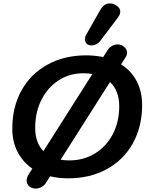

<svg xmlns="http://www.w3.org/2000/svg" viewBox="-20 -1034 868 1124"><path d="M812 -420Q812 -293 758 -195.5Q704 -98 605.5 -44Q507 10 378 10Q323 10 273 -2L248 38Q239 52 222.5 61Q206 70 189 70Q166 70 151 56.5Q136 43 136 23Q136 5 147 -12L169 -47Q113 -86 82.5 -145.5Q52 -205 52 -281Q52 -408 106 -505Q160 -602 258.5 -656Q357 -710 485 -710Q532 -710 584 -700L610 -741Q620 -756 635.5 -765Q651 -774 668 -774Q690 -774 707 -759.5Q724 -745 724 -726Q724 -713 716 -700L689 -657Q748 -620 780 -559Q812 -498 812 -420ZM234 -149 521 -601Q498 -605 467 -605Q387 -605 323 -563.5Q259 -522 222.5 -449.5Q186 -377 186 -286Q186 -199 234 -149ZM678 -412Q678 -503 624 -554L335 -99Q356 -95 387 -95Q470 -95 536.5 -136Q603 -177 640.5 -249Q678 -321 678 -412ZM477 -805Q477 -816 483 -828L566 -974Q588 -1014 623 -1014Q641 -1014 654 -1006Q684 -990 684 -966Q684 -950 670 -931L565 -792Q556 -781 543 -774.5Q530 -768 516 -768Q503 -768 494 -773Q486 -777 481.5 -786Q477 -795 477 -805Z"/></svg>

Font: Kodchasan
Style: Bold Italic
Weight: 700
Italic angle: -10°
Version: Version 1.000; ttfautohint (v1.6)